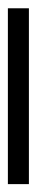

<svg xmlns="http://www.w3.org/2000/svg" viewBox="172 -184 92 475"><g transform="rotate(-90 217.5 54.0)"><path d="M435 80H0V28H435Z"/></g></svg>

Font: Gupter
Style: Regular
Weight: 400
Designer: Octavio Pardo
Version: Version 1.000